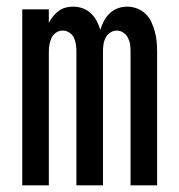

<svg xmlns="http://www.w3.org/2000/svg" viewBox="-20 -558 540 578"><path d="M47 0H127V-403Q127 -414 129 -424.5Q131 -435 135.5 -444.5Q140 -454 149 -460Q158 -466 169 -466Q179 -466 188.5 -460Q198 -454 202.5 -444.5Q207 -435 208.5 -424.5Q210 -414 210 -403V0H290V-403Q290 -414 291.5 -424.5Q293 -435 298 -444.5Q303 -454 312 -460Q321 -466 331 -466Q342 -466 351 -460Q360 -454 365 -444.5Q370 -435 371.5 -424.5Q373 -414 373 -403V0H453V-403Q453 -418 451.5 -433.5Q450 -449 446 -463.5Q442 -478 435.5 -492Q429 -506 418 -516.5Q407 -527 392.5 -532.5Q378 -538 363 -538Q363 -538 363 -538Q363 -538 363 -538Q348 -538 334.5 -533Q321 -528 310.5 -518Q300 -508 293 -495Q286 -482 282 -468Q278 -482 271 -495Q264 -508 253.5 -518Q243 -528 229 -533Q215 -538 200 -538Q200 -538 200 -538Q200 -538 200 -538Q188 -538 177 -535Q166 -532 156.5 -525Q147 -518 139.5 -508.5Q132 -499 127 -489V-530H47Z"/></svg>

Font: Iosevka SS09
Style: Regular
Weight: 400
Monospace: yes
Designer: Belleve Invis
Foundry: Belleve Invis
Version: Version 5.2.1; ttfautohint (v1.8.3)